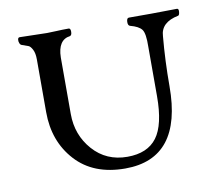

<svg xmlns="http://www.w3.org/2000/svg" viewBox="-59 -521 682 602"><g transform="rotate(-10 281.5 -219.5)"><path d="M80 -204V-372Q80 -392 74 -403.5Q68 -415 62 -417.5Q56 -420 41 -425Q37 -426 34.5 -432Q32 -438 33 -444Q34 -450 39 -450Q55 -450 82 -449Q109 -448 126 -448Q138 -448 156 -449Q174 -450 195 -450Q201 -450 201 -439Q201 -428 195 -426Q156 -421 155 -365V-185Q155 -118 197.5 -70Q240 -22 307 -22Q371 -22 401 -62Q431 -102 431 -193V-350Q432 -393 422.5 -405.5Q413 -418 386 -425Q379 -427 379.5 -439Q380 -451 387 -451H459Q474 -451 499 -451.5Q524 -452 540 -452Q546 -452 545 -441.5Q544 -431 540 -430Q484 -419 482 -375Q475 -298 475 -217Q475 13 294 13Q193 13 136.5 -49Q80 -111 80 -204Z"/></g></svg>

Font: EB Garamond
Style: SC
Weight: 400
Version: Version 000.010